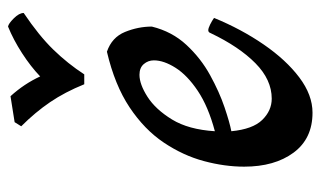

<svg xmlns="http://www.w3.org/2000/svg" viewBox="-176 -580 779 466"><g transform="rotate(-90 213.0 -347.5)"><path d="M172 22Q109 22 75 -24Q41 -70 41 -144Q41 -191 54.5 -241.5Q68 -292 99.5 -339Q131 -386 185 -422Q239 -458 320 -477Q355 -465 368 -433Q381 -401 381 -368Q369 -319 336.5 -284Q304 -249 263 -226.5Q222 -204 185 -191.5Q148 -179 127 -175Q132 -123 154.5 -100Q177 -77 206 -77Q252 -77 292 -116.5Q332 -156 365 -225Q367 -231 372 -231Q377 -231 386 -226.5Q395 -222 402 -217Q375 -151 337.5 -96.5Q300 -42 257.5 -10Q215 22 172 22ZM127 -215Q187 -231 225 -256.5Q263 -282 281 -310.5Q299 -339 299 -363Q299 -377 290 -387.5Q281 -398 264 -398Q241 -398 210.5 -378.5Q180 -359 155.5 -319Q131 -279 127 -215ZM241 -532Q222 -579 197.5 -615Q173 -651 139 -685L149 -701L212 -711Q242 -678 260 -639Q284 -662 316.5 -683Q349 -704 381 -717Q388 -716 401 -703Q414 -690 414 -679Q359 -642 325 -607Q291 -572 265 -532Z"/></g></svg>

Font: Julee
Style: Regular
Weight: 400
Designer: Julian Tunni
Foundry: Julian Tunni
Version: Version 1.002; ttfautohint (v1.8.4.7-5d5b);gftools[0.9.23]